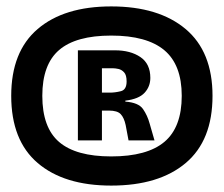

<svg xmlns="http://www.w3.org/2000/svg" viewBox="-20 -732 698 599"><path d="M327 -153Q180 -153 97.5 -223.5Q15 -294 15 -433Q15 -571 97.5 -641.5Q180 -712 327 -712Q475 -712 559 -641.5Q643 -571 643 -433Q643 -294 559.5 -223.5Q476 -153 327 -153ZM327 -244Q439 -244 493 -289.5Q547 -335 547 -433Q547 -530 492.5 -575.5Q438 -621 327 -621Q217 -621 164.5 -576Q112 -531 112 -433Q112 -334 164.5 -289Q217 -244 327 -244ZM223 -294V-575H339Q387 -575 418 -554Q449 -533 449 -489Q449 -462 431 -442.5Q413 -423 371 -418V-415Q412 -412 426 -392Q440 -372 447 -346L462 -294H381L372 -342Q367 -365 356.5 -376Q346 -387 320 -387H298V-294ZM298 -443H323Q339 -443 357 -447.5Q375 -452 375 -478Q375 -498 367 -506.5Q359 -515 349 -517Q339 -519 333 -519H298Z"/></svg>

Font: Bricolage Grotesque 48pt Bricolage Grotesque 48pt Regular
Style: Bold
Weight: 700
Designer: Mathieu Triay
Foundry: Atelier Triay
Version: Version 1.000; ttfautohint (v1.8.4.7-5d5b);gftools[0.9.32]